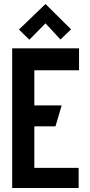

<svg xmlns="http://www.w3.org/2000/svg" viewBox="-20 -942 451 962"><path d="M336 -795 208 -922 75 -794 127 -743 208 -825 283 -744ZM41 0H374V-101H152L152 -309H258L289 -414H152V-590H376V-700H41Z"/></svg>

Font: Advent Pro
Style: Regular
Weight: 400
Designer: VivaRado, Andreas Kalpakidis
Foundry: VivaRado, Andreas Kalpakidis
Version: Version 3.000